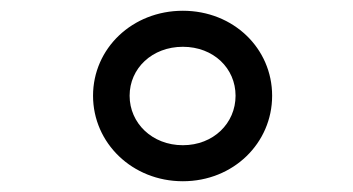

<svg xmlns="http://www.w3.org/2000/svg" viewBox="-20 -804 657 357"><path d="M221 -626C221 -677 263 -717 320 -717C377 -717 418 -677 418 -626C418 -575 377 -534 320 -534C263 -534 221 -575 221 -626ZM153 -626C153 -538 226 -467 320 -467C414 -467 486 -538 486 -626C486 -714 414 -784 320 -784C226 -784 153 -714 153 -626Z"/></svg>

Font: Charger Monospace
Style: Regular
Weight: 400
Designer: Jasper
Foundry: Cannot Into Space Fonts
Version: Version 0.980